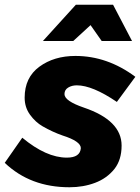

<svg xmlns="http://www.w3.org/2000/svg" viewBox="-39 -783 591 810"><path d="M518 -610H390L343 -677L270 -610H142L281 -763H438ZM254 7Q89 7 -19 -96L55 -202Q156 -118 243 -118Q299 -118 302 -158Q302 -187 224.5 -211.5Q183 -226 141 -250Q110.5 -267.5 87.8 -298.8Q65 -330 65 -371Q65 -456 127 -501.5Q189 -547 279 -547Q414 -547 532 -459L454 -353Q351 -423 285 -423Q264 -423 248.5 -413.5Q233 -404 233 -386Q233 -357 315 -329Q474 -275 474 -169Q474 -109 444 -70.5Q412 -30.5 362.2 -11.8Q312.5 7 254 7Z"/></svg>

Font: Argentum Sans
Style: Bold Italic
Weight: 700
Italic angle: -11°
Designer: Julieta Ulanovsky (font), Cristiano Sobral (main changes and remaster)
Foundry: Julieta Ulanovsky (font), Cristiano Sobral (main changes and remaster)
Version: Version 2.007;June 15, 2022;FontCreator 14.0.0.2814 64-bit; 